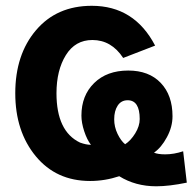

<svg xmlns="http://www.w3.org/2000/svg" viewBox="-20 -613 680 669"><path d="M33.2 -288.1Q33.2 -422.9 105.5 -507.8Q177.7 -592.8 299.8 -592.8Q448.2 -592.8 520.5 -454.1L409.2 -411.1Q368.2 -473.6 301.8 -473.6Q242.2 -473.6 209.5 -420.9Q176.8 -368.2 176.8 -288.1Q176.8 -155.3 258.8 -116.2Q280.3 -108.4 296.9 -108.4Q283.2 -126 273.4 -155.8Q263.7 -185.5 263.7 -210Q263.7 -280.3 308.1 -323.7Q352.5 -367.2 426.8 -367.2Q499 -367.2 540 -324.2Q581.1 -281.2 581.1 -208Q581.1 -170.9 561.5 -134.8Q542 -98.6 516.6 -81.1Q530.3 -75.2 555.7 -75.2Q585.9 -75.2 618.2 -85.9L630.9 23.4Q569.3 36.1 524.4 36.1Q452.1 36.1 395.5 1Q345.7 17.6 293.9 17.6Q175.8 17.6 104.5 -68.8Q33.2 -155.3 33.2 -288.1ZM377.9 -197.3Q377.9 -170.9 389.6 -146.5Q401.4 -122.1 416 -110.4Q435.5 -123 451.2 -148.4Q466.8 -173.8 466.8 -198.2Q466.8 -263.7 424.8 -263.7Q402.3 -263.7 390.1 -245.1Q377.9 -226.6 377.9 -197.3Z"/></svg>

Font: Gothic A1 ExtraBold
Style: Regular
Weight: 800
Designer: HanYang I&C Co.,Ltd.
Foundry: HanYang I&C Co.,Ltd.
Version: Version 2.50